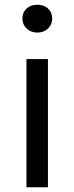

<svg xmlns="http://www.w3.org/2000/svg" viewBox="-20 -793 315 813"><path d="M92 0H183V-543H92ZM138 -655C174 -655 201 -680 201 -714C201 -751 174 -773 138 -773C102 -773 75 -751 75 -714C75 -680 102 -655 138 -655Z"/></svg>

Font: Noto Sans CJK KR Regular
Style: Regular
Weight: 400
Designer: Ryoko NISHIZUKA (kana & ideographs); Paul D. Hunt (Latin, Greek & Cyrillic); Wenlong ZHANG (bopomofo); Sandoll Communica
Foundry: Adobe Systems Incorporated
Version: Version 1.004;PS 1.004;hotconv 1.0.82;makeotf.lib2.5.63406